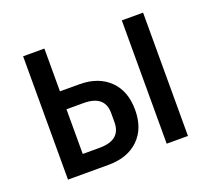

<svg xmlns="http://www.w3.org/2000/svg" viewBox="-95 -636 829 755"><g transform="rotate(-20 320.0 -258.0)"><path d="M69 -516H158V-337H239Q318 -337 364.5 -292Q411 -247 411 -168Q411 -89 364.5 -44.5Q318 0 239 0H69ZM229 -75Q318 -75 318 -150V-188Q318 -262 229 -262H158V-75ZM482 -516H571V0H482Z"/></g></svg>

Font: Writer
Style: Regular
Weight: 400
Monospace: yes
Designer: Mike Abbink, Paul van der Laan, Pieter van Rosmalen
Foundry: Bold Monday
Version: Version 2.001 2020